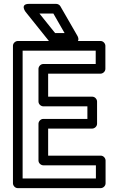

<svg xmlns="http://www.w3.org/2000/svg" viewBox="-20 -948 599 993"><path d="M432 -333H204C189 -333 179 -319 179 -308V-118C179 -103 193 -93 204 -93H476V-25H97V-686H475V-617H204C189 -617 179 -603 179 -592V-423C179 -408 193 -398 204 -398H432ZM457 -283C468 -283 482 -293 482 -308V-423C482 -434 472 -448 457 -448H229V-567H500C511 -567 525 -577 525 -592V-711C525 -722 515 -736 500 -736H72C61 -736 47 -726 47 -711V0C47 11 57 25 72 25H501C512 25 526 15 526 0V-118C526 -129 516 -143 501 -143H229V-283ZM314 -777H265L184 -878H256ZM357 -727C404 -727 379 -765 379 -765L292 -916C288 -923 279 -928 270 -928H131C81 -928 112 -887 112 -887L233 -736C238 -730 245 -727 253 -727Z"/></svg>

Font: Asimov
Style: NarOu
Weight: 500
Designer: Google
Version: Version 2.000980; 2014